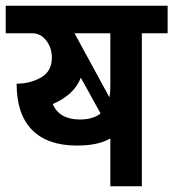

<svg xmlns="http://www.w3.org/2000/svg" viewBox="-30 -650 605 670"><path d="M555 -534H465V0H355V-167Q313 -142 239 -142Q136 -142 82 -196.5Q28 -251 28 -358Q75 -358 113 -379.5Q151 -401 151 -449Q151 -484 131 -509Q111 -534 83 -534H-10V-630H555ZM230 -534 352 -310Q355 -328 355 -347V-534ZM249 -233Q294 -233 321 -254L252 -379Q241 -349 215.5 -325.5Q190 -302 154 -287Q177 -233 249 -233Z"/></svg>

Font: Pragati Narrow
Style: Bold
Weight: 700
Designer: Hector Gatti, Marcela Romero, Pablo Cosgaya and Nicolas Silva
Foundry: Omnibus-Type
Version: Version 1.010; ttfautohint (v1.3)